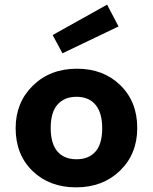

<svg xmlns="http://www.w3.org/2000/svg" viewBox="-20 -786 654 821"><path d="M205.1 -636.2 438 -766.1 486.8 -672.9 247.1 -558.1ZM305.2 15.1Q191.4 15.1 119.1 -54.9Q46.9 -125 46.9 -237.8Q46.9 -347.7 120.6 -419.9Q194.3 -492.2 309.1 -492.2Q422.4 -492.2 494.6 -421.6Q566.9 -351.1 566.9 -238.8Q566.9 -127.9 493.4 -56.4Q419.9 15.1 305.2 15.1ZM307.1 -105Q359.4 -105 388.2 -137.7Q417 -170.4 417 -237.8Q417 -303.7 388.4 -337.9Q359.9 -372.1 307.1 -372.1Q255.4 -372.1 226.1 -339.1Q196.8 -306.2 196.8 -238.8Q196.8 -172.4 225.3 -138.7Q253.9 -105 307.1 -105Z"/></svg>

Font: IntelOne Mono Bold
Style: Regular
Weight: 700
Designer: Fred Shallcrass
Foundry: Frere-Jones Type LLC
Version: Version 1.200;hotconv 1.1.0;makeotfexe 2.6.0;FJTRelease1.2